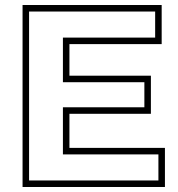

<svg xmlns="http://www.w3.org/2000/svg" viewBox="-20 -733 711 766"><path d="M231 -117V-305H556V-405H231V-583H599V-687H96V-13H612V-117ZM638 -143V13H70V-713H625V-557H257V-431H582V-279H257V-143Z"/></svg>

Font: CMG Sans Outline
Style: Outline
Weight: 700
Designer: Julieta Ulanovsky
Foundry: Julieta Ulanovsky
Version: Version 7.200